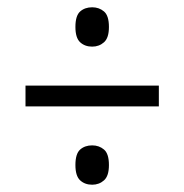

<svg xmlns="http://www.w3.org/2000/svg" viewBox="-20 -621 505 527"><path d="M233 -493Q213 -493 200 -505Q187 -517 187 -547Q187 -578 200 -589.5Q213 -601 233 -601Q252 -601 265.5 -589.5Q279 -578 279 -547Q279 -517 265.5 -505Q252 -493 233 -493ZM50 -329V-386H416V-329ZM233 -114Q213 -114 200 -126Q187 -138 187 -168Q187 -199 200 -210.5Q213 -222 233 -222Q252 -222 265.5 -210.5Q279 -199 279 -168Q279 -138 265.5 -126Q252 -114 233 -114Z"/></svg>

Font: Noto Serif Thai Condensed
Style: Regular
Weight: 400
Width: 3
Designer: Monotype Design Team
Foundry: Monotype Imaging Inc.
Version: Version 2.002; ttfautohint (v1.8.4.7-5d5b)